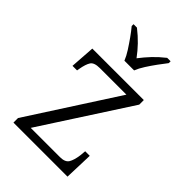

<svg xmlns="http://www.w3.org/2000/svg" viewBox="-226 -859 952 952"><g transform="rotate(45 250.5 -383.0)"><path d="M54 0V-32L352 -494H166Q127 -494 115 -476Q103 -458 96 -418L94 -406H62L71 -536H432V-504L133 -42H338Q374 -42 386 -62Q398 -82 403 -119L406 -151H438L433 0ZM226 -606Q217 -629 200 -655.5Q183 -682 164.5 -708Q146 -734 130 -753V-766H154Q187 -740 212.5 -713.5Q238 -687 260 -657Q283 -687 308 -713.5Q333 -740 366 -766H390V-753Q375 -734 356 -708Q337 -682 320 -655.5Q303 -629 294 -606Z"/></g></svg>

Font: Noto Serif Sinhala Light
Style: Regular
Weight: 300
Designer: Jelle Bosma - Monotype Design Team
Foundry: Monotype Imaging Inc.
Version: Version 2.007; ttfautohint (v1.8.4.7-5d5b)